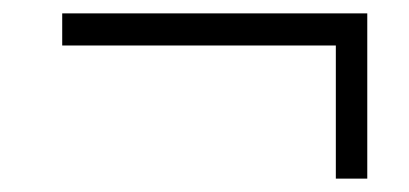

<svg xmlns="http://www.w3.org/2000/svg" viewBox="-20 -397 611 287"><path d="M529 -377V-130H482V-329H73V-377Z"/></svg>

Font: Noto Sans Light
Style: Italic
Weight: 300
Italic angle: -12°
Designer: Monotype Design Team
Foundry: Monotype Imaging Inc.
Version: Version 2.013; ttfautohint (v1.8.4.7-5d5b)